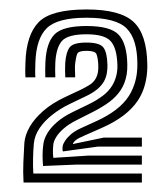

<svg xmlns="http://www.w3.org/2000/svg" viewBox="-20 -825 356 406"><path d="M113 -504.8Q112 -507.2 112.1 -511.4Q112.2 -515.5 113.2 -518.8Q114.2 -522 118.1 -528Q122 -534 130 -541Q138 -548 151.2 -554L185.8 -569.8Q207.5 -579.8 224.8 -592.8Q242 -605.8 252.8 -622.5Q261.5 -636.5 266 -652.8Q270.5 -669 270.5 -688.8Q270.5 -741.8 248.1 -764.6Q225.8 -787.5 163 -787.5Q101.5 -787.5 79 -765.5Q56.5 -743.5 54.8 -692.8Q54.5 -685 54.4 -676.5Q54.2 -668 54.8 -661.5H33.8Q33.2 -670.8 33.4 -678.6Q33.5 -686.5 33.8 -692.8Q35.5 -751 61.6 -778Q87.8 -805 163 -805Q233.8 -805 262.1 -779Q290.5 -753 291.5 -688.8Q291.8 -674.2 289.6 -660.8Q287.5 -647.2 283 -635.1Q278.5 -623 271.2 -612Q259.8 -595 240.8 -580.6Q221.8 -566.2 194.5 -554.2L159.5 -538.8Q153 -536 148.2 -533.6Q143.5 -531.2 140.2 -528.6Q137 -526 134.5 -522.2Q134.2 -521.8 134.2 -521.4Q134.2 -521 134.5 -520.5L199.2 -534H280V-515H187ZM29.8 -439Q28.5 -461.5 29.4 -482.1Q30.2 -502.8 31.5 -522.8Q32.8 -539.2 42.8 -556.8Q52.8 -574.2 71.6 -590.6Q90.5 -607 117.8 -619.8L151.8 -635.8Q160.5 -640 169.4 -645.5Q178.2 -651 183 -660Q186.2 -666 187.2 -672.9Q188.2 -679.8 187.8 -688.8Q186.8 -704.2 183.8 -710.9Q180.8 -717.5 163 -717.5Q146 -717.5 143.4 -711.4Q140.8 -705.2 139.2 -692.8Q138.2 -685.8 138.5 -678Q138.8 -670.2 139 -661.5H118Q117.5 -669.2 117.6 -677.8Q117.8 -686.2 118 -692.5Q119.8 -715.5 127.5 -725.2Q135.2 -735 163 -735Q191 -735 198.8 -724.4Q206.5 -713.8 207.2 -688.2Q207.5 -679.5 205.9 -670.1Q204.2 -660.8 199.8 -652.8Q194.8 -644 185.4 -636.1Q176 -628.2 160.5 -621L126.8 -604.8Q107.5 -595.5 90.9 -582.5Q74.2 -569.5 63.6 -553.9Q53 -538.2 51.5 -520.8Q50.2 -505.5 49.9 -489.5Q49.5 -473.5 50.5 -458H280V-439ZM71 -474Q70 -485.8 70 -497.2Q70 -508.8 71.8 -521Q73.2 -531.5 80.2 -543.4Q87.2 -555.2 100.6 -566.9Q114 -578.5 134 -588.2L168.2 -604.8Q184.5 -612.8 197.2 -622.4Q210 -632 217.2 -644Q223 -653.5 225.9 -664.9Q228.8 -676.2 228.2 -688.8Q227 -723.8 213.9 -738.1Q200.8 -752.5 163 -752.5Q123.8 -752.5 111.2 -738.6Q98.8 -724.8 97 -692.8Q96.8 -684.8 96.6 -676.8Q96.5 -668.8 97 -661.5H75.8Q75.5 -670.5 75.6 -678.2Q75.8 -686 76 -693Q77.8 -734.2 95.1 -752.1Q112.5 -770 163 -770Q214.2 -770 231.4 -751.1Q248.5 -732.2 249.2 -688.8Q249.5 -677.5 247.9 -667.8Q246.2 -658 243 -649.6Q239.8 -641.2 234.8 -633.8Q225.5 -620 210.8 -609.1Q196 -598.2 176.2 -588.2L141.8 -570.8Q125.2 -562.5 114.6 -553.1Q104 -543.8 98.8 -535.1Q93.5 -526.5 92.8 -520Q92 -512.2 91.9 -505.1Q91.8 -498 92.8 -491.2L167 -496H280V-477H143Z"/></svg>

Font: Big Shoulders Inline Display Thin Black
Style: Regular
Weight: 900
Version: Version 2.002